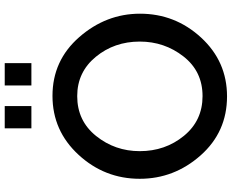

<svg xmlns="http://www.w3.org/2000/svg" viewBox="-102 -850 957 792"><g transform="rotate(-90 376.0 -453.5)"><path d="M335 -802H243V-912H335ZM512 -802H420V-912H512ZM375 5Q228 5 131.5 -104Q35 -213 35 -355Q35 -500 134 -607.5Q233 -715 377 -715Q523 -715 619.5 -604.5Q716 -494 716 -354Q716 -209 617.5 -102Q519 5 375 5ZM149 -355Q149 -250 212 -173Q275 -96 376 -96Q478 -96 539.5 -174.5Q601 -253 601 -355Q601 -460 538 -536.5Q475 -613 376 -613Q274 -613 211.5 -535Q149 -457 149 -355Z"/></g></svg>

Font: Raleway
Style: Regular
Weight: 600
Designer: Matt McInerney, Pablo Impallari, Rodrigo Fuenzalida
Foundry: Matt McInerney, Pablo Impallari, Rodrigo Fuenzalida
Version: Version 1.000;PS 001.001;hotconv 1.0.56; ttfautohint (v1.5)